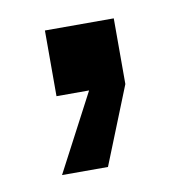

<svg xmlns="http://www.w3.org/2000/svg" viewBox="-45 -166 338 354"><g transform="rotate(-10 124.5 11.0)"><path d="M60.1 0V-123H189V0L130.9 145H44.9L121.1 0Z"/></g></svg>

Font: TASA Orbiter Text Medium
Style: Regular
Weight: 500
Designer: Weizhong Zhang
Version: Version 1.000;Glyphs 3.1.2 (3151)